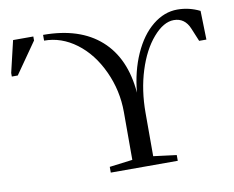

<svg xmlns="http://www.w3.org/2000/svg" viewBox="-74 -757 1038 853"><g transform="rotate(-10 445.0 -331.0)"><path d="M775.9 -662.1Q829.1 -662.1 877 -638.2L880.4 -508.3H847.7L823.2 -567.4Q802.2 -618.7 752.4 -618.7Q706.1 -618.7 659.2 -564.7Q612.3 -510.7 585 -423.6Q557.6 -336.4 557.6 -234.4V-39.1L661.6 -25.9V0H359.4V-25.9L463.4 -39.1V-254.9Q463.4 -352.1 422.6 -440.2Q381.8 -528.3 314.5 -578.6Q247.1 -628.9 169.4 -628.9V-654.8Q334.5 -654.8 428.5 -571Q522.5 -487.3 535.6 -329.6Q544.4 -425.3 578.6 -501.7Q612.8 -578.1 664.8 -620.1Q716.8 -662.1 775.9 -662.1ZM0.5 -496.6V-512.7L34.2 -655.3H125.5V-637.2L27.3 -496.6Z"/></g></svg>

Font: Times New Roman
Style: Regular
Weight: 400
Designer: Steve Matteson
Foundry: Ascender Corporation
Version: Version 2.00.3